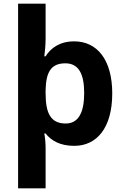

<svg xmlns="http://www.w3.org/2000/svg" viewBox="-20 -873 673 1040"><path d="M588 -367C588 -552 504 -649 382 -649C304 -649 255 -613 227 -568H220C223 -588 227 -630 227 -662V-853H78V147H227V-74C227 -95 224 -130 220 -150H227C256 -113 303 -83 382 -83C505 -83 588 -181 588 -367ZM436 -369C436 -262 404 -204 336 -204C253 -204 227 -262 227 -368V-384C229 -482 256 -530 334 -530C404 -530 436 -476 436 -369Z"/></svg>

Font: Noto Sans Kannada UI
Style: Bold
Weight: 700
Designer: Jelle Bosma - Monotype Design Team
Foundry: Monotype Imaging Inc.
Version: Version 2.005